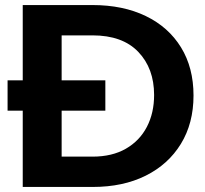

<svg xmlns="http://www.w3.org/2000/svg" viewBox="-20 -740 812 760"><path d="M70 0V-302H10V-422H70V-720H346Q467 -720 557 -676.5Q647 -633 696.5 -552.5Q746 -472 746 -362Q746 -252 696 -170.5Q646 -89 556.5 -44.5Q467 0 347 0ZM397 -302H224V-120H346Q424 -120 478.5 -151.5Q533 -183 561.5 -238Q590 -293 590 -364Q590 -469 527.5 -534.5Q465 -600 346 -600H224V-422H397Z"/></svg>

Font: Instrument Sans
Style: Bold
Weight: 700
Designer: Rodrigo Fuenzalida
Foundry: fragTYPE
Version: Version 1.000; ttfautohint (v1.8.4.7-5d5b);gftools[0.9.28]